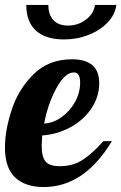

<svg xmlns="http://www.w3.org/2000/svg" viewBox="-33 -748 489 774"><path d="M112 -624.5C138 -600.8 175.7 -589 225 -589C260.3 -589 293.5 -595.2 324.5 -607.5C355.5 -619.8 381 -636.5 401 -657.5C421 -678.5 432.7 -702 436 -728H350C346.7 -704.7 334.5 -685 313.5 -669C292.5 -653 268.3 -645 241 -645C215.7 -645 196.2 -652.2 182.5 -666.5C168.8 -680.8 162 -701.3 162 -728H73C73 -682.7 86 -648.2 112 -624.5ZM28 -32.5C55.3 -6.8 93.7 6 143 6C252.3 6 344 -55.7 418 -179H384C353.3 -145 325.2 -119.7 299.5 -103C273.8 -86.3 243 -78 207 -78C181.7 -78 163.3 -83.8 152 -95.5C140.7 -107.2 135 -129.3 135 -162C135 -168.7 135.7 -182 137 -202C177 -204.7 214.7 -215.5 250 -234.5C285.3 -253.5 313.7 -278.7 335 -310C356.3 -341.3 367 -375.7 367 -413C367 -477 330.3 -509 257 -509C194.3 -509 142.7 -488.8 102 -448.5C61.3 -408.2 32 -360.3 14 -305C-4 -249.7 -13 -199 -13 -153C-13 -98.3 0.7 -58.2 28 -32.5ZM215.5 -276C193.2 -260 169.7 -251.3 145 -250C155 -303.3 171.5 -351 194.5 -393C217.5 -435 241 -456 265 -456C281.7 -456 290 -442.3 290 -415C290 -387.7 283.2 -361.7 269.5 -337C255.8 -312.3 237.8 -292 215.5 -276Z"/></svg>

Font: DonutKreme
Style: Regular
Weight: 400
Designer: Impallari Type
Foundry: Impallari Type
Version: Version 2.100